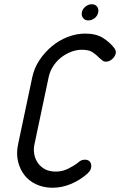

<svg xmlns="http://www.w3.org/2000/svg" viewBox="-20 -883 565 903"><path d="M395 -787Q380 -787 371 -798Q362 -809 365 -825Q368 -841 382 -852Q396 -863 411 -863Q428 -863 436.5 -852Q445 -841 442 -825Q439 -809 425.5 -798Q412 -787 395 -787ZM348 -119Q361 -132 380 -132Q397 -132 404.5 -120Q412 -108 408 -93Q406 -80 394 -70H395Q359 -37 315.5 -18.5Q272 0 227 0Q185 0 150.5 -16Q116 -32 94.5 -60Q73 -88 64.5 -125Q56 -162 65 -204L132 -521Q141 -563 165.5 -600Q190 -637 223.5 -665Q257 -693 298 -709Q339 -725 381 -725Q432 -725 464.5 -704.5Q497 -684 519 -655Q522 -650 524 -644.5Q526 -639 524 -631Q521 -617 507.5 -605Q494 -593 478 -593Q467 -593 460 -600L443 -614L445 -613Q433 -625 416 -637Q399 -649 365 -649Q340 -649 315 -639.5Q290 -630 268.5 -613.5Q247 -597 231 -573Q215 -549 209 -521L142 -204Q137 -181 141 -158.5Q145 -136 157.5 -117.5Q170 -99 191 -87.5Q212 -76 243 -76Q274 -76 302.5 -90.5Q331 -105 348 -119Z"/></svg>

Font: VDS Compensated
Style: Light Italic
Weight: 300
Italic angle: -12°
Designer: artmaker
Foundry: artmaker
Version: Version 1.000 2012 initial release